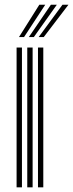

<svg xmlns="http://www.w3.org/2000/svg" viewBox="-20 -804 314 824"><path d="M143 0V-600H165.8V0ZM51.2 0V-600H74.2V0ZM97 0V-600H120V0ZM61.5 -645 148.8 -783.8H174.2L83.2 -645ZM146 -645 248.2 -783.8H273.8L167.8 -645ZM103.8 -645 198.5 -783.8H224L125.2 -645Z"/></svg>

Font: Big Shoulders Inline Text Thin
Style: Bold
Weight: 700
Version: Version 2.002